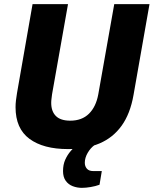

<svg xmlns="http://www.w3.org/2000/svg" viewBox="-20 -707 741 926"><path d="M308 12Q189 12 122 -37.5Q55 -87 55 -190Q55 -206 57 -223Q59 -240 62 -258L137 -687H308L231 -252Q230 -242 228.5 -231.5Q227 -221 227 -211Q227 -170 249.5 -147.5Q272 -125 319 -125Q375 -125 409 -158.5Q443 -192 454 -252L531 -687H701L624 -249Q608 -158 566.5 -100.5Q525 -43 460.5 -15.5Q396 12 308 12ZM375 199Q352 199 331 191Q310 183 297 165Q284 147 284 118Q284 87 294.5 63.5Q305 40 321 21.5Q337 3 353 -12H438L437 -8Q417 6 403 30Q389 54 389 78Q389 95 399 106.5Q409 118 429 118H471L460 184Q441 191 417.5 195Q394 199 375 199Z"/></svg>

Font: Archivo SemiCondensed ExtraBold
Style: Italic
Weight: 800
Width: 4
Italic angle: -10°
Designer: Hector Gatti
Foundry: Omnibus-Type
Version: Version 2.001